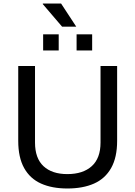

<svg xmlns="http://www.w3.org/2000/svg" viewBox="-20 -1062 771 1094"><path d="M363.8 12Q276.5 12 213.8 -16.1Q151.1 -44.2 117.5 -104.6Q83.9 -165 83.9 -259.5V-686H179.5V-249.7Q179.5 -160.2 227.9 -115.1Q276.3 -70 363.8 -70Q452.6 -70 502.7 -115.1Q552.8 -160.2 552.8 -249.7V-686H647.4V-259.5Q647.4 -165 613.3 -104.6Q579.2 -44.2 515.9 -16.1Q452.5 12 363.8 12ZM225.8 -774.5V-866.2H314.5V-774.5ZM416.4 -774.5V-866.2H505.1V-774.5ZM414.5 -910H333.8L223.5 -1039L224.5 -1042H328Z"/></svg>

Font: Archivo SemiBold
Style: Regular
Weight: 600
Designer: Hector Gatti
Foundry: Omnibus-Type
Version: Version 2.001